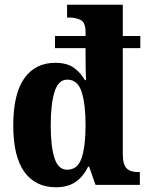

<svg xmlns="http://www.w3.org/2000/svg" viewBox="-20 -780 624 810"><path d="M216 10Q130 10 83 -54.5Q36 -119 36 -251Q36 -384 82.5 -449.5Q129 -515 213 -515Q262 -515 291 -494.5Q320 -474 338 -442H343Q342 -456 341.5 -487.5Q341 -519 341 -546V-577H212V-628H341V-644Q341 -685 320.5 -695.5Q300 -706 271 -706H263V-760H498V-628H572V-577H498V-132Q498 -86 514 -70Q530 -54 562 -54H570V0H383L356 -77H352Q332 -36 299.5 -13Q267 10 216 10ZM263 -64Q308 -64 324.5 -114Q341 -164 341 -252Q341 -340 324.5 -392Q308 -444 264 -444Q226 -444 210 -392.5Q194 -341 194 -251Q194 -161 210 -112.5Q226 -64 263 -64Z"/></svg>

Font: Noto Serif Georgian Condensed ExtraBold
Style: Regular
Weight: 800
Width: 3
Designer: Monotype Design Team, Akaki Razmadze
Foundry: Google LLC
Version: Version 2.003; ttfautohint (v1.8.4.7-5d5b)